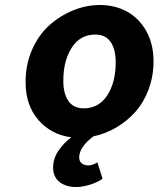

<svg xmlns="http://www.w3.org/2000/svg" viewBox="-20 -543 640 773"><path d="M356 5.9Q298.8 49.3 298.8 90.8Q298.8 106.9 309.6 115Q320.3 123 335.9 123Q351.6 123 372.1 110.8L393.1 176.8Q372.1 191.4 341.6 200.7Q311 210 287.1 210Q245.1 210 219.5 189.5Q193.8 168.9 193.8 131.8Q193.8 95.2 215.6 63.5Q237.3 31.7 267.1 9.8Q186.5 -0.5 134.8 -59.6Q83 -118.7 83 -212.9Q83 -283.2 109.1 -342.8Q135.3 -402.3 178.2 -440.9Q221.2 -479.5 274.4 -501.2Q327.6 -522.9 382.8 -522.9Q441.9 -522.9 490.5 -496.8Q539.1 -470.7 568.6 -418.5Q598.1 -366.2 598.1 -296.9Q598.1 -235.8 578.1 -182.6Q558.1 -129.4 524.2 -91.8Q490.2 -54.2 447 -29.1Q403.8 -3.9 356 5.9ZM234.9 -217.8Q234.9 -166 255.4 -136.5Q275.9 -106.9 316.9 -106.9Q377.9 -106.9 411.9 -159.2Q445.8 -211.4 445.8 -292Q445.8 -344.7 425.3 -374.3Q404.8 -403.8 363.8 -403.8Q302.7 -403.8 268.8 -351.1Q234.9 -298.3 234.9 -217.8Z"/></svg>

Font: Office Code Pro D Bold Italic
Style: Regular
Weight: 700
Italic angle: -9°
Designer: Nathan Rutzky & Paul D. Hunt
Foundry: Adobe Systems Incorporated
Version: Version 1.004;PS 001.004;hotconv 1.0.70;makeotf.lib2.5.58329